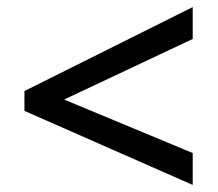

<svg xmlns="http://www.w3.org/2000/svg" viewBox="-20 -633 615 542"><path d="M524 -111V-201L161 -352L524 -523V-613L49 -376V-320Z"/></svg>

Font: Noto Sans Cherokee Medium
Style: Regular
Weight: 500
Designer: Monotype Design Team
Foundry: Monotype Imaging Inc.
Version: Version 2.001